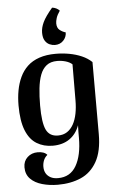

<svg xmlns="http://www.w3.org/2000/svg" viewBox="-65 -837 674 1108"><g transform="rotate(-5 272.0 -283.5)"><path d="M225 227Q177 227 134.5 215Q92 203 66.5 177Q41 151 41 110Q41 74 65 52Q89 30 124 30Q163 30 179 50Q164 62 157 79.5Q150 97 150 116Q150 138 159 154Q168 170 185.5 179.5Q203 189 229 189Q300 189 334.5 129Q369 69 369 -32Q369 -46 369 -66.5Q369 -87 370 -105Q352 -55 312.5 -27.5Q273 0 215 0Q163 0 122.5 -24.5Q82 -49 60 -104Q38 -159 38 -249Q38 -294 45.5 -335Q53 -376 69.5 -411.5Q86 -447 113.5 -473Q141 -499 182 -513Q223 -527 277 -527Q317 -527 355.5 -520Q394 -513 427.5 -498.5Q461 -484 485 -461V-44Q485 56 451 116Q417 176 358.5 201.5Q300 227 225 227ZM250 -56Q281 -56 303 -70.5Q325 -85 339.5 -111Q354 -137 361 -172.5Q368 -208 368 -249L369 -458Q355 -471 331.5 -478Q308 -485 282 -485Q244 -485 220.5 -466.5Q197 -448 184.5 -415Q172 -382 167 -336.5Q162 -291 162 -237Q162 -138 181.5 -97Q201 -56 250 -56ZM280 -794Q292 -793 303.5 -787.5Q315 -782 323 -773Q307 -750 301.5 -732Q296 -714 296 -702Q296 -675 312 -662.5Q328 -650 346 -645Q346 -618 327 -598Q308 -578 278 -578Q263 -578 247 -585Q231 -592 220.5 -609Q210 -626 210 -655Q210 -684 225 -715.5Q240 -747 280 -794Z"/></g></svg>

Font: Arima SemiBold
Style: Regular
Weight: 600
Designer: Joana Correia and Natanael Gama
Foundry: NDISCOVER
Version: Version 1.101;gftools[0.9.23]